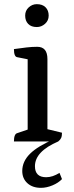

<svg xmlns="http://www.w3.org/2000/svg" viewBox="-20 -680 354 923"><path d="M47 0Q47 -36 63 -40L113 -57V-395L63 -405Q47 -407 47 -444Q82 -449 108 -452Q134 -455 159 -455Q208 -455 208 -396V-59L278 -42Q278 -26 274 -17Q270 -8 260 0ZM157 -550Q130 -550 115.5 -565Q101 -580 101 -605Q101 -629 118 -644.5Q135 -660 157 -660Q184 -660 199 -645Q214 -630 214 -605Q214 -581 196.5 -565.5Q179 -550 157 -550ZM177 223Q136 223 111.5 200.5Q87 178 87 142Q87 96 124.5 59Q162 22 242 -12L260 0Q148 48 148 119Q148 172 202 172Q233 172 266 151L278 181Q261 199 232.5 211Q204 223 177 223Z"/></svg>

Font: Petrona Medium
Style: Regular
Weight: 500
Designer: Ringo R. Seeber
Foundry: Ringo R. Seeber
Version: Version 2.001; ttfautohint (v1.8.3)